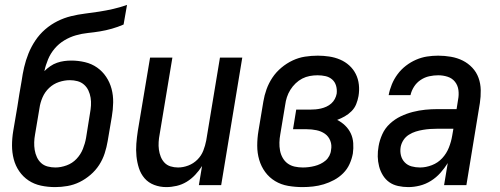

<svg xmlns="http://www.w3.org/2000/svg" viewBox="-20 -755 2040 783"><path d="M205 8Q175 8 147 2Q119 -4 96.5 -19Q74 -34 58.5 -56.5Q43 -79 36 -106Q29 -133 29 -162Q29 -191 34 -221L51 -321Q55 -346 59 -372Q63 -398 68 -424Q72 -453 78.5 -481Q85 -509 96 -536.5Q107 -564 124 -589.5Q141 -615 164 -635Q187 -655 214 -668.5Q241 -682 269.5 -689Q298 -696 326.5 -699.5Q355 -703 384 -707.5Q413 -712 441.5 -718.5Q470 -725 498 -735L484 -655Q461 -645 436.5 -638Q412 -631 387.5 -627Q363 -623 338.5 -620.5Q314 -618 289.5 -611Q265 -604 242.5 -590.5Q220 -577 203 -557Q186 -537 176 -513Q166 -489 161 -465Q172 -476 185 -485Q198 -494 212.5 -499Q227 -504 241.5 -506Q256 -508 271 -508Q299 -508 326.5 -501.5Q354 -495 376 -479.5Q398 -464 413 -441.5Q428 -419 435 -392.5Q442 -366 441.5 -337Q441 -308 436 -279L419 -179Q415 -155 407 -130Q399 -105 384.5 -82.5Q370 -60 349 -42Q328 -24 304.5 -12.5Q281 -1 255.5 3.5Q230 8 205 8ZM206 -72Q228 -72 251.5 -80.5Q275 -89 292 -107Q309 -125 318 -147.5Q327 -170 331 -193L347 -293Q350 -309 351 -325Q352 -341 349.5 -356.5Q347 -372 340.5 -386Q334 -400 322.5 -410Q311 -420 296 -424Q281 -428 265 -428Q243 -428 220.5 -420.5Q198 -413 180.5 -396.5Q163 -380 153.5 -358Q144 -336 141 -314L123 -207Q120 -191 119.5 -175Q119 -159 121.5 -143.5Q124 -128 130.5 -114Q137 -100 148 -90Q159 -80 174.5 -76Q190 -72 206 -72Z M658 8Q632 8 608.5 -1Q585 -10 569.5 -28Q554 -46 546.5 -69.5Q539 -93 536.5 -118Q534 -143 536 -169Q538 -195 542 -221L592 -520H683L631 -207Q628 -192 627 -176Q626 -160 628 -145Q630 -130 635.5 -116Q641 -102 651 -91.5Q661 -81 675.5 -76.5Q690 -72 706 -72Q727 -72 748 -80Q769 -88 785 -104Q801 -120 809 -140.5Q817 -161 821 -182L877 -520H968L882 0H791L804 -78Q792 -59 776 -42Q760 -25 741 -13.5Q722 -2 700.5 3Q679 8 658 8Z M1214 8Q1184 8 1155 3Q1126 -2 1102 -16.5Q1078 -31 1061.5 -53.5Q1045 -76 1037 -103.5Q1029 -131 1029 -161Q1029 -191 1034 -221L1054 -341Q1058 -366 1067 -391Q1076 -416 1091 -438.5Q1106 -461 1127.5 -479Q1149 -497 1173.5 -508.5Q1198 -520 1224 -524Q1250 -528 1276 -528Q1299 -528 1322.5 -524.5Q1346 -521 1367 -512Q1388 -503 1404.5 -488Q1421 -473 1431 -453Q1441 -433 1443.5 -409.5Q1446 -386 1442 -363Q1439 -346 1432.5 -330Q1426 -314 1413.5 -301.5Q1401 -289 1386 -280.5Q1371 -272 1355 -266Q1373 -257 1387.5 -243Q1402 -229 1410.5 -211Q1419 -193 1420.5 -171.5Q1422 -150 1419 -129Q1415 -107 1405.5 -86Q1396 -65 1379.5 -48.5Q1363 -32 1342.5 -21Q1322 -10 1300.5 -3.5Q1279 3 1257 5.5Q1235 8 1214 8ZM1215 -72Q1227 -72 1239 -73.5Q1251 -75 1263 -78Q1275 -81 1286.5 -86.5Q1298 -92 1307.5 -100Q1317 -108 1323 -119.5Q1329 -131 1330 -143Q1334 -163 1327 -181Q1320 -199 1305 -209.5Q1290 -220 1270.5 -224Q1251 -228 1231 -228H1175L1188 -308H1245Q1256 -308 1267 -309Q1278 -310 1289 -312.5Q1300 -315 1311 -320Q1322 -325 1331 -333Q1340 -341 1345.5 -351.5Q1351 -362 1353 -373Q1355 -390 1350.5 -405.5Q1346 -421 1334.5 -431Q1323 -441 1307.5 -444.5Q1292 -448 1275 -448Q1259 -448 1243 -445Q1227 -442 1212.5 -434.5Q1198 -427 1185.5 -415Q1173 -403 1164 -388.5Q1155 -374 1150 -358.5Q1145 -343 1143 -327L1123 -207Q1120 -191 1119.5 -174Q1119 -157 1122 -141Q1125 -125 1133 -111Q1141 -97 1153.5 -88Q1166 -79 1182 -75.5Q1198 -72 1215 -72Z M1645 8Q1624 8 1603.5 3.5Q1583 -1 1567.5 -12Q1552 -23 1541.5 -40Q1531 -57 1526 -76.5Q1521 -96 1520.5 -116.5Q1520 -137 1524 -159Q1528 -183 1539 -207.5Q1550 -232 1570 -250.5Q1590 -269 1614 -280.5Q1638 -292 1663.5 -298.5Q1689 -305 1714 -307.5Q1739 -310 1764 -310H1842L1848 -348Q1852 -368 1849.5 -387.5Q1847 -407 1835.5 -421.5Q1824 -436 1805.5 -442Q1787 -448 1767 -448Q1749 -448 1730.5 -444Q1712 -440 1695.5 -429Q1679 -418 1668.5 -401.5Q1658 -385 1654 -367H1565Q1569 -389 1578 -411Q1587 -433 1601.5 -452.5Q1616 -472 1635.5 -487Q1655 -502 1677 -511.5Q1699 -521 1721.5 -524.5Q1744 -528 1767 -528Q1793 -528 1819 -523.5Q1845 -519 1867 -508Q1889 -497 1906 -479Q1923 -461 1931.5 -437.5Q1940 -414 1940.5 -387.5Q1941 -361 1937 -335L1882 0H1791L1806 -90Q1793 -69 1776 -50Q1759 -31 1737.5 -17.5Q1716 -4 1692 2Q1668 8 1645 8ZM1693 -72Q1717 -72 1741.5 -81.5Q1766 -91 1783.5 -110Q1801 -129 1810.5 -153Q1820 -177 1824 -201L1829 -230H1764Q1749 -230 1734.5 -229Q1720 -228 1705 -225.5Q1690 -223 1675.5 -218.5Q1661 -214 1647.5 -205.5Q1634 -197 1625.5 -184Q1617 -171 1614 -156Q1611 -138 1615 -121.5Q1619 -105 1630.5 -93Q1642 -81 1658.5 -76.5Q1675 -72 1693 -72Z"/></svg>

Font: Iosevka SS04 Medium
Style: Italic
Weight: 500
Italic angle: -9°
Monospace: yes
Designer: Belleve Invis
Foundry: Belleve Invis
Version: Version 19.0.0; ttfautohint (v1.8.4)